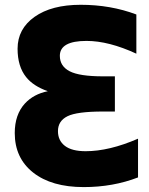

<svg xmlns="http://www.w3.org/2000/svg" viewBox="-20 -762 615 794"><path d="M326.2 11.7Q193.4 11.7 117.2 -48.3Q41 -108.4 41 -211.9Q41 -288.1 83 -334Q119.1 -373 177.7 -384.8Q117.2 -406.2 87.9 -443.4Q52.7 -487.3 52.7 -560.5Q52.7 -642.6 123 -692.4Q193.4 -742.2 313.5 -742.2Q437.5 -742.2 543.9 -702.1V-540Q429.7 -592.8 337.9 -592.8Q227.5 -592.8 227.5 -531.2Q227.5 -488.3 268.1 -467.3Q308.6 -446.3 406.2 -446.3H455.1V-300.8H406.2Q297.9 -300.8 258.8 -281.2Q219.7 -261.7 219.7 -219.7Q219.7 -180.7 248.5 -158.7Q277.3 -136.7 334 -136.7Q431.6 -136.7 550.8 -188.5V-28.3Q447.3 11.7 326.2 11.7Z"/></svg>

Font: Gen Shin Gothic Heavy
Style: Bold
Weight: 900
Designer: [Source Han Sans]
Ryoko NISHIZUKA  (kana & ideographs); Paul D. Hunt (Latin, Greek & Cyrillic); Wenlong ZHANG  (bopomofo
Version: Version 1.002.20150607